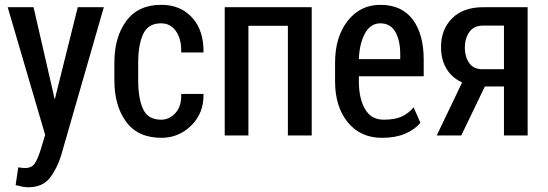

<svg xmlns="http://www.w3.org/2000/svg" viewBox="-20 -558 2256 791"><path d="M197.8 -182.1 204.6 -150.4H206.1L300.3 -528.3H407.7L231.9 82Q215.3 136.2 185.3 174.8Q155.3 213.4 96.7 213.4Q84 213.4 71.5 210.9Q59.1 208.5 44.4 204.6L55.2 131.3Q60.5 132.3 69.1 133.3Q77.6 134.3 82.5 134.3Q110.4 134.3 123 116Q135.7 97.7 149.9 51.3L166 -2.4L11.7 -528.3H118.2Z M643.6 -64.9Q678.7 -64.9 703.6 -93.3Q728.5 -121.6 726.6 -170.9H818.4Q820.3 -92.8 768.6 -41.5Q716.8 9.8 645 9.8Q548.8 9.8 500 -55.9Q451.2 -121.6 451.2 -227.1V-299.8Q451.2 -405.3 500.2 -471.7Q549.3 -538.1 644.5 -538.1Q724.1 -538.1 772 -485.1Q819.8 -432.1 818.4 -341.8H726.6Q728 -396.5 705.3 -429.2Q682.6 -461.9 643.6 -461.9Q589.8 -461.9 569.6 -417.2Q549.3 -372.6 549.3 -299.8V-227.1Q549.3 -152.8 569.3 -108.9Q589.4 -64.9 643.6 -64.9Z M1264.2 0H1166V-451.7H1003.4V0H905.8V-528.3H1264.2Z M1554.2 9.8Q1464.8 9.8 1412.6 -54.4Q1360.4 -118.7 1360.4 -222.7V-299.8Q1360.4 -405.3 1412.1 -471.7Q1463.9 -538.1 1546.9 -538.1Q1634.8 -538.1 1680.2 -477.8Q1725.6 -417.5 1725.6 -312V-243.7H1458.5V-222.7Q1458.5 -152.3 1483.9 -108.6Q1509.3 -64.9 1560.5 -64.9Q1607.4 -64.9 1635.5 -78.1Q1663.6 -91.3 1684.1 -115.7L1711.9 -52.2Q1688 -23.4 1648.2 -6.8Q1608.4 9.8 1554.2 9.8ZM1546.9 -461.9Q1506.8 -461.9 1483.9 -420.9Q1460.9 -379.9 1458.5 -314.5H1628.9V-334.5Q1628.9 -391.6 1608.6 -426.8Q1588.4 -461.9 1546.9 -461.9Z M2153.8 -528.3V0H2056.2V-201.7H1977.5L1880.4 0H1779.3L1883.8 -218.3Q1841.3 -237.8 1819.1 -275.4Q1796.9 -313 1796.9 -363.8Q1796.9 -437 1842.8 -482.7Q1888.7 -528.3 1970.2 -528.3ZM1895 -361.8Q1895 -324.7 1912.8 -298.8Q1930.7 -272.9 1965.8 -272.9H2056.2V-452.6H1970.2Q1932.6 -452.6 1913.8 -426.3Q1895 -399.9 1895 -361.8Z"/></svg>

Font: Franco
Style: Regular
Weight: 400
Designer: Google
Version: Version 1.200311; 2013